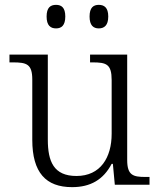

<svg xmlns="http://www.w3.org/2000/svg" viewBox="-20 -761 658 791"><path d="M387 -644C409 -644 426 -656 426 -693C426 -730 409 -741 387 -741C365 -741 349 -730 349 -693C349 -656 365 -644 387 -644ZM211 -644C233 -644 249 -656 249 -693C249 -730 233 -741 211 -741C188 -741 172 -730 172 -693C172 -656 188 -644 211 -644ZM277 10C353 10 406 -21 440 -86H445L453 0H596V-32H579C528 -32 504 -39 504 -102V-536H351V-504H361C418 -504 440 -497 440 -431V-210C440 -112 394 -36 295 -36C201 -36 177 -96 177 -186V-536H19V-504H33C90 -504 113 -497 113 -433V-185C113 -50 169 10 277 10Z"/></svg>

Font: Noto Serif Devanagari Light
Style: Regular
Weight: 300
Designer: Universal Thirst, Indian Type Foundry and the Monotype Design Team
Foundry: Monotype Imaging Inc.
Version: Version 2.004